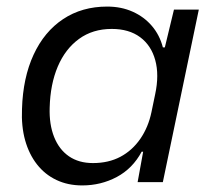

<svg xmlns="http://www.w3.org/2000/svg" viewBox="-20 -554 646 584"><path d="M230.1 10Q186.4 10 151.6 -6.6Q116.7 -23.1 92.5 -54Q68.3 -84.9 56.4 -127.4Q44.6 -169.9 46.9 -222.4Q49.7 -317.6 82.2 -387.7Q114.7 -457.9 172 -495.9Q229.3 -534 306 -534Q348.9 -534 383.6 -518.4Q418.3 -502.9 442 -475.1Q465.7 -447.4 475.4 -409.9H481.4L509.1 -524.7H584.7L475.3 0H398.6L415.4 -92.4L411 -92.7Q383.4 -41.3 335.1 -15.6Q286.9 10 230.1 10ZM262.6 -58Q310.1 -58 346.2 -77.1Q382.3 -96.3 406.7 -131.6Q431.1 -167 440.7 -213.1L451.9 -267Q464.6 -326.1 452.2 -371.1Q439.9 -416 406.1 -441Q372.3 -466 319.9 -466Q262 -466 220.3 -435.6Q178.6 -405.3 155.7 -351.5Q132.9 -297.7 131.1 -226.7Q129.4 -175.6 144.6 -137.4Q159.7 -99.3 189.7 -78.6Q219.7 -58 262.6 -58Z"/></svg>

Font: Mona Sans ExtraLight
Style: Italic
Weight: 200
Italic angle: -11.6951°
Designer: Deni Anggara
Foundry: GitHub
Version: Version 2.000